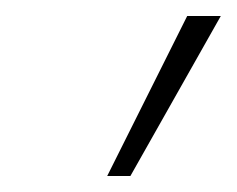

<svg xmlns="http://www.w3.org/2000/svg" viewBox="-20 -731 296 240"><path d="M114 -511 214 -711H256L143 -511Z"/></svg>

Font: Ysabeau Infant ExtraLight
Style: Italic
Weight: 250
Italic angle: -12°
Designer: Christian Thalmann (Catharsis Fonts)
Version: Version 2.001;gftools[0.9.30]; featfreeze: ss01,ss02,lnum